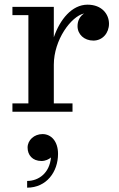

<svg xmlns="http://www.w3.org/2000/svg" viewBox="-20 -490 521 842"><path d="M34.5 -36.5V0H298V-36.5H216V-206C216 -315.5 292 -418.5 349 -431C331.5 -419.5 320 -400.5 320 -375.5C320 -339.5 349 -312 389.5 -312C430 -312 458 -345.5 458 -386C458 -427.5 427 -469.5 364 -469.5C295.5 -469.5 243 -405 216 -326.5V-460H34.5V-423.5H104.5V-36.5ZM101 157C101 189.5 122 216 162 216C179.5 216 194.5 208.5 203.5 200.5C197.5 268.5 150 303.5 99 303.5V333C184 333 234.5 263.5 234.5 185C234.5 128.5 203.5 98 166.5 98C130 98 101 124.5 101 157Z"/></svg>

Font: Bodoni* 06pt Medium
Style: Regular
Weight: 500
Version: Version 2.3